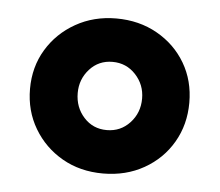

<svg xmlns="http://www.w3.org/2000/svg" viewBox="-35 -754 459 401"><g transform="rotate(5 194.5 -553.5)"><path d="M194 -391Q146 -391 108.5 -412.5Q71 -434 49 -471Q27 -508 27 -554Q27 -600 49 -636.5Q71 -673 109 -694.5Q147 -716 194 -716Q242 -716 280 -694.5Q318 -673 339.5 -636.5Q361 -600 361 -554Q361 -508 339.5 -471Q318 -434 280 -412.5Q242 -391 194 -391ZM194 -482Q223 -482 242.5 -503Q262 -524 262 -554Q262 -583 242.5 -604Q223 -625 194 -625Q165 -625 146 -604Q127 -583 127 -554Q127 -524 146 -503Q165 -482 194 -482Z"/></g></svg>

Font: Chiron GoRound TC H
Style: Regular
Weight: 900
Designer: Ryoko NISHIZUKA 西塚涼子 (kana, bopomofo & ideographs); Paul D. Hunt (Latin, Greek & Cyrillic); Sandoll Communications 산돌커뮤니
Foundry: Adobe
Version: Version 1.000;hotconv 1.1.1;makeotfexe 2.6.0